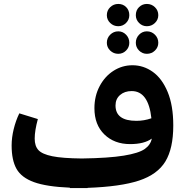

<svg xmlns="http://www.w3.org/2000/svg" viewBox="-20 -936 948 974"><path d="M424 17V18H383H335L334 16Q216 11 152.5 -12Q89 -35 64 -79Q39 -123 39 -198Q39 -238 49.5 -281Q60 -324 78 -361L172 -332Q156 -273 156 -233Q156 -195 175 -174.5Q194 -154 245 -143.5Q296 -133 395 -132Q532 -134 608 -146.5Q684 -159 714 -180Q744 -201 750 -233Q712 -205 640 -205Q560 -205 509.5 -254Q459 -303 459 -387Q459 -449 485.5 -499Q512 -549 556 -577Q600 -605 652 -605Q708 -605 755 -571.5Q802 -538 830.5 -469.5Q859 -401 859 -299Q859 -183 819 -117Q779 -51 685.5 -20Q592 11 424 17ZM672 -323Q711 -323 748 -336Q733 -474 648 -474Q612 -474 589 -454Q566 -434 566 -401Q566 -323 672 -323ZM522 -859Q522 -883 539 -899.5Q556 -916 580 -916Q604 -916 620 -900Q636 -884 636 -859Q636 -836 619.5 -819.5Q603 -803 580 -803Q556 -803 539 -819.5Q522 -836 522 -859ZM669 -859Q669 -884 685.5 -900Q702 -916 725 -916Q749 -916 766 -899.5Q783 -883 783 -859Q783 -836 766 -819.5Q749 -803 725 -803Q702 -803 685.5 -819.5Q669 -836 669 -859ZM522 -719Q522 -743 539 -760Q556 -777 580 -777Q603 -777 619.5 -760Q636 -743 636 -719Q636 -696 619.5 -679.5Q603 -663 580 -663Q556 -663 539 -679.5Q522 -696 522 -719ZM669 -719Q669 -743 685.5 -760Q702 -777 725 -777Q749 -777 766 -760Q783 -743 783 -719Q783 -696 766 -679.5Q749 -663 725 -663Q702 -663 685.5 -679.5Q669 -696 669 -719Z"/></svg>

Font: FiraGOUPP
Style: Bold
Weight: 700
Designer: bBox Type
Foundry: bBox Type GmbH
Version: Version 1.001